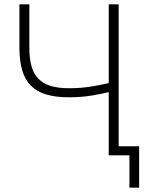

<svg xmlns="http://www.w3.org/2000/svg" viewBox="-20 -720 695 890"><path d="M484 -293Q458 -286 407.5 -277.5Q357 -269 300 -269Q238 -269 194.5 -282Q151 -295 123.5 -322.5Q96 -350 83 -394Q70 -438 70 -500V-700H116V-500Q116 -449 126 -413Q136 -377 158.5 -354.5Q181 -332 215.5 -321.5Q250 -311 300 -311Q357 -311 407 -319.5Q457 -328 484 -335V-700H530V-42H625V150H580V0H484Z"/></svg>

Font: PT Root UI Web Light
Style: Regular
Weight: 300
Designer: Vitaly Kuzmin
Foundry: ParaType Ltd.
Version: Version 1.000W